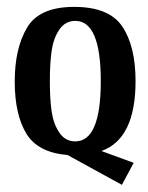

<svg xmlns="http://www.w3.org/2000/svg" viewBox="-20 -437 425 550"><path d="M173.5 7.1 329.2 92.5 363 29.4 270.5 -4.4Q368.3 -39.1 368.3 -204.6Q368.3 -304.3 330.5 -360.8Q292.7 -417.3 192.6 -417.3Q92.5 -417.3 57.4 -357.7Q22.2 -298 22.2 -203.7Q22.2 -109.4 55.2 -54.7Q88.1 0 173.5 7.1ZM195.7 -377.2Q268.7 -377.2 268.7 -204.6Q268.7 -32 195.7 -32Q167.3 -32 150.4 -56.5Q133.5 -81 128.1 -116.5Q122.8 -152.1 122.8 -204.6Q122.8 -257.1 128.1 -292.7Q133.5 -328.3 150.4 -352.8Q167.3 -377.2 195.7 -377.2Z"/></svg>

Font: Gidugu
Style: Regular
Weight: 400
Designer: Purushoth Kumar Guthula
Foundry: Silicon Andhra, USA.
Version: Version 1.0.5; ttfautohint (v1.2.25-373a) -l 7 -r 28 -G 50 -